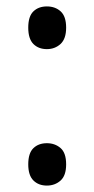

<svg xmlns="http://www.w3.org/2000/svg" viewBox="-20 -566 293 598"><path d="M68 -480Q68 -515 84 -530.5Q100 -546 126 -546Q152 -546 169 -530.5Q186 -515 186 -480Q186 -445 168.5 -429Q151 -413 126 -413Q100 -413 84 -429Q68 -445 68 -480ZM68 -54Q68 -89 84 -104.5Q100 -120 126 -120Q151 -120 168.5 -105Q186 -90 186 -54Q186 -19 168.5 -3.5Q151 12 126 12Q100 12 84 -4Q68 -20 68 -54Z"/></svg>

Font: Noto Sans Thai Looped SemiCond
Style: Regular
Weight: 400
Width: 4
Designer: Sasikarn Vongin, Ben Mitchell
Foundry: The Fontpad Ltd
Version: Version 1.001